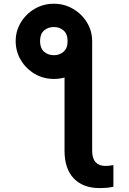

<svg xmlns="http://www.w3.org/2000/svg" viewBox="-20 -780 680 1011"><path d="M319.8 -488.8 465.3 -562.5V13.2Q465.3 54.2 483.4 74Q501.5 93.8 534.2 93.8Q553.7 93.8 577.1 89.4V203.1Q561 207 542.5 208.7Q523.9 210.4 504.4 210.4Q417.5 210.4 368.7 159.7Q319.8 108.9 319.8 13.2ZM62.5 -562.5Q62.5 -616.7 89.6 -661.6Q116.7 -706.5 162.4 -733.4Q208 -760.3 263.7 -760.3Q318.8 -760.3 364.7 -733.4Q410.6 -706.5 438 -661.6Q465.3 -616.7 465.3 -562.5Q465.3 -508.8 438 -463.6Q410.6 -418.5 364.7 -391.4Q318.8 -364.3 263.7 -364.3Q208.5 -364.3 162.8 -391.1Q117.2 -418 90.1 -463.1Q63 -508.3 62.5 -562.5ZM264.6 -489.3Q293.9 -489.3 315.2 -508.1Q336.4 -526.9 335.9 -564Q335.9 -601.1 314.7 -619.4Q293.5 -637.7 264.6 -637.7Q232.4 -637.7 211.7 -619.1Q190.9 -600.6 190.9 -564Q190.9 -526.9 211.7 -508.1Q232.4 -489.3 264.6 -489.3Z"/></svg>

Font: Inter 17pt
Style: Bold
Weight: 700
Version: Version 4.001;git-66647c0bb